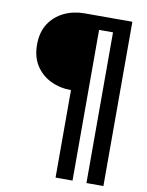

<svg xmlns="http://www.w3.org/2000/svg" viewBox="-98 -770 813 1059"><g transform="rotate(10 308.0 -240.0)"><path d="M288 -270V220H383V-624H461V220H556V-700H288Q226 -700 174 -675Q122 -650 91 -602.5Q60 -555 60 -485Q60 -416 91 -368Q122 -320 174 -295Q226 -270 288 -270Z"/></g></svg>

Font: Jost Medium
Style: Regular
Weight: 500
Version: Version 3.710